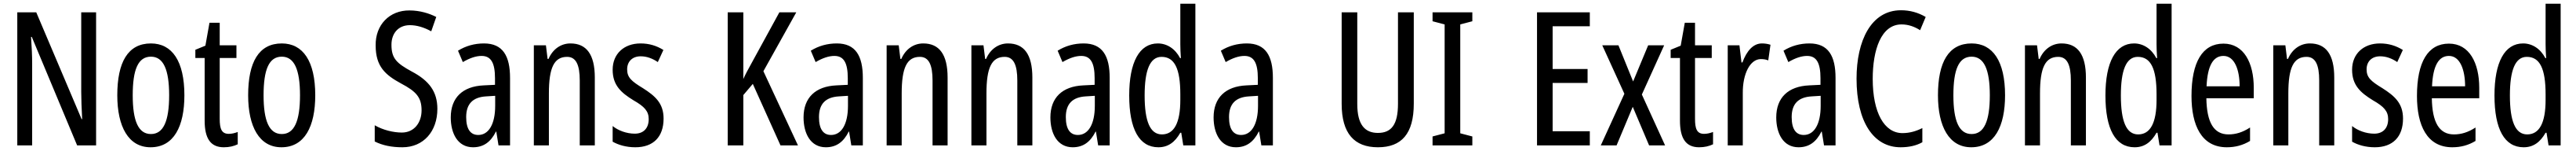

<svg xmlns="http://www.w3.org/2000/svg" viewBox="-20 -873 13860 810"><path d="M497 -93V-807H417V-379C417 -341 419 -293 422 -234H419L175 -807H73V-93H153V-531C153 -572 151 -620 147 -675H151L395 -93Z M972 -362C972 -545 906 -640 792 -640C668 -640 611 -539 611 -362C611 -194 671 -83 790 -83C915 -83 972 -195 972 -362ZM694 -362C694 -500 723 -569 792 -569C859 -569 890 -500 890 -362C890 -223 859 -154 792 -154C724 -154 694 -225 694 -362Z M1211 -155C1172 -155 1162 -182 1162 -236V-562H1252V-630H1162V-751H1107L1085 -628L1031 -606V-562H1081V-226C1081 -130 1113 -83 1184 -83C1214 -83 1238 -89 1259 -99V-165C1243 -159 1227 -155 1211 -155Z M1676 -362C1676 -545 1610 -640 1496 -640C1372 -640 1315 -539 1315 -362C1315 -194 1375 -83 1494 -83C1619 -83 1676 -195 1676 -362ZM1398 -362C1398 -500 1427 -569 1496 -569C1563 -569 1594 -500 1594 -362C1594 -223 1563 -154 1496 -154C1428 -154 1398 -225 1398 -362Z M2333 -289C2333 -381 2289 -440 2196 -489C2113 -534 2086 -560 2086 -633C2086 -694 2123 -738 2185 -738C2221 -738 2260 -727 2300 -705L2327 -782C2290 -801 2239 -817 2183 -817C2076 -818 1999 -740 2001 -629C2001 -516 2053 -471 2138 -425C2220 -382 2248 -350 2248 -281C2248 -216 2209 -162 2142 -162C2097 -162 2041 -175 1996 -201V-114C2038 -93 2087 -83 2145 -83C2258 -83 2333 -168 2333 -289Z M2584 -640C2533 -640 2486 -627 2444 -601L2470 -540C2508 -562 2541 -573 2571 -573C2622 -573 2643 -535 2643 -453V-418L2582 -415C2469 -410 2405 -349 2405 -243C2405 -158 2442 -83 2525 -83C2581 -83 2620 -111 2648 -167H2650L2662 -93H2724V-455C2724 -573 2685 -640 2584 -640ZM2596 -356 2644 -359V-305C2644 -207 2609 -149 2553 -149C2512 -149 2488 -179 2488 -245C2488 -315 2523 -352 2596 -356Z M3049 -640C2998 -640 2954 -610 2931 -557H2926L2917 -630H2852V-93H2933V-372C2933 -510 2961 -568 3031 -568C3079 -568 3099 -525 3099 -441V-93H3180V-457C3180 -581 3135 -640 3049 -640Z M3550 -237C3550 -319 3505 -358 3439 -400C3376 -438 3354 -458 3354 -501C3354 -543 3382 -571 3427 -571C3460 -571 3491 -559 3519 -540L3549 -605C3512 -628 3472 -640 3426 -640C3337 -640 3276 -584 3276 -499C3276 -416 3321 -376 3388 -335C3448 -301 3470 -276 3470 -234C3470 -185 3442 -156 3395 -156C3351 -156 3305 -173 3276 -197V-113C3306 -96 3348 -83 3398 -83C3494 -83 3550 -138 3550 -237Z M4273 -93 4087 -491 4264 -807H4173L4033 -552C4005 -502 3987 -468 3979 -449V-807H3895V-93H3979V-363L4030 -423L4179 -93Z M4482 -640C4431 -640 4384 -627 4342 -601L4368 -540C4406 -562 4439 -573 4469 -573C4520 -573 4541 -535 4541 -453V-418L4480 -415C4367 -410 4303 -349 4303 -243C4303 -158 4340 -83 4423 -83C4479 -83 4518 -111 4546 -167H4548L4560 -93H4622V-455C4622 -573 4583 -640 4482 -640ZM4494 -356 4542 -359V-305C4542 -207 4507 -149 4451 -149C4410 -149 4386 -179 4386 -245C4386 -315 4421 -352 4494 -356Z M4947 -640C4896 -640 4852 -610 4829 -557H4824L4815 -630H4750V-93H4831V-372C4831 -510 4859 -568 4929 -568C4977 -568 4997 -525 4997 -441V-93H5078V-457C5078 -581 5033 -640 4947 -640Z M5403 -640C5352 -640 5308 -610 5285 -557H5280L5271 -630H5206V-93H5287V-372C5287 -510 5315 -568 5385 -568C5433 -568 5453 -525 5453 -441V-93H5534V-457C5534 -581 5489 -640 5403 -640Z M5810 -640C5759 -640 5712 -627 5670 -601L5696 -540C5734 -562 5767 -573 5797 -573C5848 -573 5869 -535 5869 -453V-418L5808 -415C5695 -410 5631 -349 5631 -243C5631 -158 5668 -83 5751 -83C5807 -83 5846 -111 5874 -167H5876L5888 -93H5950V-455C5950 -573 5911 -640 5810 -640ZM5822 -356 5870 -359V-305C5870 -207 5835 -149 5779 -149C5738 -149 5714 -179 5714 -245C5714 -315 5749 -352 5822 -356Z M6212 -83C6264 -83 6301 -110 6330 -161H6335L6346 -93H6411V-853H6330V-635C6330 -614 6331 -591 6333 -561H6329C6302 -612 6258 -640 6209 -640C6110 -640 6055 -540 6055 -361C6055 -180 6109 -83 6212 -83ZM6231 -152C6167 -152 6138 -223 6138 -361C6138 -495 6166 -568 6229 -568C6299 -568 6330 -505 6330 -367V-337C6330 -213 6296 -152 6231 -152Z M6688 -640C6637 -640 6590 -627 6548 -601L6574 -540C6612 -562 6645 -573 6675 -573C6726 -573 6747 -535 6747 -453V-418L6686 -415C6573 -410 6509 -349 6509 -243C6509 -158 6546 -83 6629 -83C6685 -83 6724 -111 6752 -167H6754L6766 -93H6828V-455C6828 -573 6789 -640 6688 -640ZM6700 -356 6748 -359V-305C6748 -207 6713 -149 6657 -149C6616 -149 6592 -179 6592 -245C6592 -315 6627 -352 6700 -356Z M7586 -317V-807H7501V-316C7501 -204 7465 -160 7393 -160C7322 -160 7282 -205 7282 -315V-807H7198V-316C7198 -157 7266 -83 7393 -83C7520 -83 7586 -155 7586 -317Z M7901 -93V-141L7836 -158V-742L7901 -759V-807H7687V-759L7752 -742V-158L7687 -141V-93Z M8533 -93V-169H8333V-428H8521V-503H8333V-732H8533V-807H8249V-93Z M8719 -370 8592 -93H8677L8764 -300L8852 -93H8938L8813 -366L8933 -630H8847L8766 -436L8687 -630H8600Z M9148 -155C9109 -155 9099 -182 9099 -236V-562H9189V-630H9099V-751H9044L9022 -628L8968 -606V-562H9018V-226C9018 -130 9050 -83 9121 -83C9151 -83 9175 -89 9196 -99V-165C9180 -159 9164 -155 9148 -155Z M9459 -640C9412 -640 9377 -600 9354 -538H9349L9338 -630H9275V-93H9356V-373C9355 -478 9396 -556 9453 -556C9468 -556 9481 -554 9493 -549L9505 -633C9489 -638 9474 -640 9459 -640Z M9715 -640C9664 -640 9617 -627 9575 -601L9601 -540C9639 -562 9672 -573 9702 -573C9753 -573 9774 -535 9774 -453V-418L9713 -415C9600 -410 9536 -349 9536 -243C9536 -158 9573 -83 9656 -83C9712 -83 9751 -111 9779 -167H9781L9793 -93H9855V-455C9855 -573 9816 -640 9715 -640ZM9727 -356 9775 -359V-305C9775 -207 9740 -149 9684 -149C9643 -149 9619 -179 9619 -245C9619 -315 9654 -352 9727 -356Z M10210 -742C10247 -742 10280 -730 10310 -711L10340 -782C10299 -806 10255 -818 10207 -818C10046 -818 9968 -654 9968 -451C9968 -220 10059 -83 10205 -83C10251 -83 10290 -92 10322 -110V-186C10290 -170 10255 -159 10215 -159C10117 -159 10055 -269 10055 -450C10055 -605 10100 -742 10210 -742Z M10767 -362C10767 -545 10701 -640 10587 -640C10463 -640 10406 -539 10406 -362C10406 -194 10466 -83 10585 -83C10710 -83 10767 -195 10767 -362ZM10489 -362C10489 -500 10518 -569 10587 -569C10654 -569 10685 -500 10685 -362C10685 -223 10654 -154 10587 -154C10519 -154 10489 -225 10489 -362Z M11071 -640C11020 -640 10976 -610 10953 -557H10948L10939 -630H10874V-93H10955V-372C10955 -510 10983 -568 11053 -568C11101 -568 11121 -525 11121 -441V-93H11202V-457C11202 -581 11157 -640 11071 -640Z M11464 -83C11516 -83 11553 -110 11582 -161H11587L11598 -93H11663V-853H11582V-635C11582 -614 11583 -591 11585 -561H11581C11554 -612 11510 -640 11461 -640C11362 -640 11307 -540 11307 -361C11307 -180 11361 -83 11464 -83ZM11483 -152C11419 -152 11390 -223 11390 -361C11390 -495 11418 -568 11481 -568C11551 -568 11582 -505 11582 -367V-337C11582 -213 11548 -152 11483 -152Z M11942 -639C11829 -639 11770 -540 11770 -358C11770 -202 11823 -83 11960 -83C12006 -83 12047 -94 12085 -117V-189C12045 -163 12008 -152 11969 -152C11890 -152 11852 -216 11850 -346H12105V-402C12105 -535 12052 -639 11942 -639ZM11942 -573C12002 -573 12029 -498 12029 -410H11851C11856 -521 11887 -573 11942 -573Z M12407 -640C12356 -640 12312 -610 12289 -557H12284L12275 -630H12210V-93H12291V-372C12291 -510 12319 -568 12389 -568C12437 -568 12457 -525 12457 -441V-93H12538V-457C12538 -581 12493 -640 12407 -640Z M12908 -237C12908 -319 12863 -358 12797 -400C12734 -438 12712 -458 12712 -501C12712 -543 12740 -571 12785 -571C12818 -571 12849 -559 12877 -540L12907 -605C12870 -628 12830 -640 12784 -640C12695 -640 12634 -584 12634 -499C12634 -416 12679 -376 12746 -335C12806 -301 12828 -276 12828 -234C12828 -185 12800 -156 12753 -156C12709 -156 12663 -173 12634 -197V-113C12664 -96 12706 -83 12756 -83C12852 -83 12908 -138 12908 -237Z M13155 -639C13042 -639 12983 -540 12983 -358C12983 -202 13036 -83 13173 -83C13219 -83 13260 -94 13298 -117V-189C13258 -163 13221 -152 13182 -152C13103 -152 13065 -216 13063 -346H13318V-402C13318 -535 13265 -639 13155 -639ZM13155 -573C13215 -573 13242 -498 13242 -410H13064C13069 -521 13100 -573 13155 -573Z M13557 -83C13609 -83 13646 -110 13675 -161H13680L13691 -93H13756V-853H13675V-635C13675 -614 13676 -591 13678 -561H13674C13647 -612 13603 -640 13554 -640C13455 -640 13400 -540 13400 -361C13400 -180 13454 -83 13557 -83ZM13576 -152C13512 -152 13483 -223 13483 -361C13483 -495 13511 -568 13574 -568C13644 -568 13675 -505 13675 -367V-337C13675 -213 13641 -152 13576 -152Z"/></svg>

Font: Noto Sans Kannada UI ExtraCondensed
Style: Regular
Weight: 400
Width: 2
Designer: Jelle Bosma - Monotype Design Team
Foundry: Monotype Imaging Inc.
Version: Version 2.005